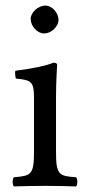

<svg xmlns="http://www.w3.org/2000/svg" viewBox="-20 -667 311 689"><path d="M181 -122V-321C181 -371 185 -435 185 -435C185 -439 180 -442 172 -442C144 -431 104 -422 35 -413C33 -407 35 -391 37 -385C92 -380 102 -374 102 -317V-122C102 -39 91 -36 30 -31C24 -25 24 -4 30 2C63 1 102 0 142 0C182 0 220 1 253 2C259 -4 259 -25 253 -31C192 -35 181 -39 181 -122ZM90 -599C90 -573 114 -547 138 -547C166 -547 190 -574 190 -595C190 -619 169 -647 142 -647C118 -647 90 -623 90 -599Z"/></svg>

Font: Libertinus Math
Style: Regular
Weight: 400
Designer: Philipp H. Poll, Khaled Hosny
Foundry: Caleb Maclennan
Version: Version 7.050;RELEASE